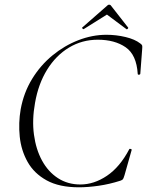

<svg xmlns="http://www.w3.org/2000/svg" viewBox="-20 -784 626 817"><path d="M316 13Q232 13 178.5 -16.5Q125 -46 97.5 -95Q70 -144 64 -202.5Q58 -261 68 -319Q81 -390 116.5 -448Q152 -506 203 -548Q254 -590 313.5 -613Q373 -636 433 -636Q474 -636 514 -626.5Q554 -617 577 -599Q584 -594 585 -590Q586 -586 585 -575L577 -470Q576 -466 571 -466Q566 -466 566 -470Q561 -551 514.5 -583Q468 -615 396 -615Q329 -615 273.5 -581.5Q218 -548 180.5 -487.5Q143 -427 129 -346Q116 -274 124.5 -211Q133 -148 159 -100.5Q185 -53 226.5 -26Q268 1 322 1Q380 1 435 -36Q490 -73 530 -149Q532 -152 537 -150Q542 -148 540 -145L510 -39Q506 -26 503.5 -22Q501 -18 492 -15Q445 0 399.5 6.5Q354 13 316 13ZM336 -660Q335 -659 331.5 -662Q328 -665 330 -667L435 -759Q439 -764 444.5 -764Q450 -764 453 -759L525 -667Q527 -665 523.5 -661.5Q520 -658 518 -660L435 -722Z"/></svg>

Font: Cormorant Garamond Light
Style: Italic
Weight: 300
Italic angle: -10°
Designer: Christian Thalmann (Catharsis Fonts)
Foundry: Catharsis Fonts
Version: Version 4.001